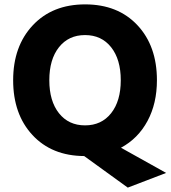

<svg xmlns="http://www.w3.org/2000/svg" viewBox="-20 -705 781 876"><path d="M249 -489.5Q205 -434 205 -339Q205 -244 249 -188.5Q293 -133 368 -133Q443 -133 487 -188.5Q531 -244 531 -339Q531 -434 487 -489.5Q443 -545 368 -545Q293 -545 249 -489.5ZM696 -339Q696 -233 653 -153Q610 -73 532 -31L738 84L563 151L364 7Q216 6 128 -89Q40 -184 40 -339Q40 -494 129.5 -589.5Q219 -685 368.5 -685Q518 -685 607 -590Q696 -495 696 -339Z"/></svg>

Font: Hind Mysuru
Style: Bold
Weight: 700
Designer: Manushi Parikh, Hitesh Malaviya
Foundry: Indian Type Foundry
Version: Version 0.703;PS 1.0;hotconv 1.0.86;makeotf.lib2.5.63406